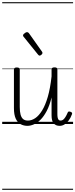

<svg xmlns="http://www.w3.org/2000/svg" viewBox="-20 -1130 686 1750"><path d="M230 17Q197 17 169 2.5Q141 -12 124 -47.5Q107 -83 107 -145V-496Q107 -506 113.5 -510.5Q120 -515 133 -515Q147 -515 153.5 -510.5Q160 -506 160 -496V-155Q160 -113 167.5 -85.5Q175 -58 191 -44.5Q207 -31 235 -31Q268 -31 301 -53Q334 -75 363.5 -122.5Q393 -170 415.5 -247Q438 -324 450 -434V-497Q450 -507 456.5 -511.5Q463 -516 477 -516Q490 -516 496.5 -511.5Q503 -507 503 -497V-89Q503 -72 505.5 -59Q508 -46 514 -38.5Q520 -31 532 -31Q545 -31 555 -38.5Q565 -46 575.5 -62Q586 -78 597 -104Q600 -112 606.5 -113.5Q613 -115 623 -111Q633 -108 636 -101.5Q639 -95 636 -89Q624 -55 606 -31.5Q588 -8 567.5 4.5Q547 17 524 17Q505 17 491.5 11Q478 5 468.5 -6.5Q459 -18 454.5 -36Q450 -54 450 -78V-242Q432 -168 405.5 -118Q379 -68 349 -38.5Q319 -9 288 4Q257 17 230 17ZM341 -623Q338 -623 334.5 -625Q331 -627 327 -632L197 -793Q193 -797 191.5 -800Q190 -803 190 -807Q190 -814 196.5 -820.5Q203 -827 211.5 -832Q220 -837 227 -837Q236 -837 244 -827L363 -659Q366 -654 366.5 -651.5Q367 -649 367 -647Q367 -639 357.5 -631Q348 -623 341 -623ZM0 590H646V600H0ZM0 -20H646V0H0ZM0 -505H646V-500H0ZM0 -1110H646V-1100H0Z"/></svg>

Font: Playwrite FR Moderne Guides
Style: Regular
Weight: 400
Designer: Veronika Burian, José Scaglione
Foundry: TypeTogether
Version: Version 1.003